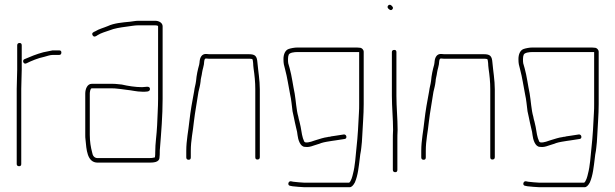

<svg xmlns="http://www.w3.org/2000/svg" viewBox="-20 -666 2577 804"><path d="M91 -401C111 -411 140 -423 165 -428C177 -431 189 -436 201 -436H228C234 -436 237 -440 237 -446C237 -452 234 -455 228 -455H200C188 -453 173 -449 161 -447C134 -440 105 -428 82 -418C71 -413 79 -394 91 -401ZM50 -294V21C50 27 54 30 60 30C66 30 69 27 69 21V-294C69 -319 71 -351 71 -374V-476C71 -483 68 -486 62 -486C56 -486 52 -483 52 -476V-374C52 -350 50 -320 50 -294Z M337 -274V-101C337 -94 337 -88 338 -82C342 -41 344 15 389 15H599C622 15 648 15 648 -8C649 -15 649 -22 649 -27C649 -33 649 -40 650 -47C655 -110 661 -182 661 -252V-556C661 -570 646 -579 630 -579H560C546 -579 536 -576 524 -575C492 -572 457 -569 432 -557C413 -549 395 -545 379 -535C372 -532 362 -528 368 -518C374 -508 383 -515 389 -519C403 -528 422 -533 439 -539C458 -547 484 -551 507 -554C525 -556 542 -560 560 -560H630C634 -560 642 -559 642 -556V-252C642 -218 639 -175 638 -142C636 -98 630 -69 630 -27C630 -22 630 -16 629 -9V-7H628C617 -4 612 -4 599 -4H389C375 -4 368 -14 366 -27C360 -50 356 -73 356 -101V-274C356 -280 358 -296 364 -296H450C456 -296 462 -296 468 -295L487 -293C494 -292 501 -291 509 -290C532 -288 552 -282 575 -282C589 -282 609 -280 608 -294C607 -308 588 -301 575 -301C547 -301 516 -306 490 -312L470 -314C463 -315 457 -315 450 -315H364C346 -315 337 -294 337 -274Z M843 -421C850 -420 858 -420 865 -420H1022C1027 -420 1031 -420 1035 -419C1039 -419 1039 -408 1040 -402C1040 -395 1041 -387 1042 -378C1046 -351 1049 -323 1049 -292V-8C1049 -1 1052 2 1058 2C1064 2 1068 -1 1068 -8V-292C1068 -330 1061 -369 1058 -404C1056 -431 1049 -439 1022 -439H865C858 -439 851 -439 844 -440C826 -441 818 -427 816 -410C816 -406 815 -401 814 -395C808 -374 803 -351 801 -327C799 -311 795 -301 793 -284C785 -242 778 -203 773 -159C769 -118 760 -79 760 -34V-7C760 0 764 3 770 3C776 3 779 0 779 -7V-34C779 -79 788 -115 792 -157C797 -200 805 -239 811 -281C815 -298 818 -308 820 -325C820 -336 825 -350 826 -361C828 -376 835 -393 835 -408C836 -414 836 -421 843 -421Z M1487 -466C1481 -467 1473 -467 1463 -467H1225C1213 -467 1198 -464 1189 -461C1174 -456 1167 -438 1167 -419C1167 -399 1169 -394 1174 -375C1183 -342 1188 -305 1195 -270C1200 -249 1202 -222 1205 -200C1209 -180 1212 -170 1215 -153L1220 -131C1222 -124 1223 -119 1224 -114L1226 -100C1228 -82 1237 -51 1257 -51C1270 -49 1281 -52 1292 -56C1305 -61 1314 -62 1325 -67C1337 -71 1357 -74 1370 -76L1384 -78C1396 -80 1411 -82 1423 -84C1435 -85 1432 -104 1420 -103C1408 -101 1393 -99 1381 -97L1367 -95C1365 -94 1360 -93 1357 -93C1355 -93 1353 -93 1352 -92C1335 -90 1319 -84 1305 -80C1293 -77 1274 -67 1258 -70L1254 -73C1245 -92 1243 -112 1239 -135L1234 -157C1232 -164 1230 -171 1229 -178C1221 -205 1219 -245 1214 -274C1207 -307 1202 -348 1193 -380L1187 -401C1186 -406 1186 -412 1186 -419C1186 -426 1187 -432 1189 -437C1193 -446 1213 -448 1225 -448H1484V-230C1484 -218 1484 -206 1483 -193C1481 -149 1478 -93 1473 -50C1469 -12 1467 29 1458 62C1456 72 1450 94 1442 99H1255C1246 99 1216 96 1208 95L1198 93C1186 92 1183 111 1195 112L1205 114C1214 115 1245 118 1255 118H1444C1452 118 1459 111 1466 98C1479 68 1482 34 1487 -6C1489 -27 1491 -27 1493 -48C1495 -62 1496 -79 1497 -98C1499 -144 1503 -184 1503 -230V-449C1503 -458 1495 -466 1487 -466Z M1626 -122C1625 -107 1625 -93 1625 -79V45C1625 52 1629 55 1635 55C1641 55 1644 52 1644 45V-79C1644 -92 1644 -107 1645 -122C1645 -171 1640 -216 1640 -265V-448C1640 -454 1637 -457 1631 -457C1625 -457 1621 -454 1621 -448V-265C1621 -217 1626 -170 1626 -122ZM1606 -630C1610 -626 1617 -620 1623 -627C1629 -634 1623 -639 1619 -643C1610 -652 1597 -639 1606 -630Z M1827 -421C1834 -420 1842 -420 1849 -420H2006C2011 -420 2015 -420 2019 -419C2023 -419 2023 -408 2024 -402C2024 -395 2025 -387 2026 -378C2030 -351 2033 -323 2033 -292V-8C2033 -1 2036 2 2042 2C2048 2 2052 -1 2052 -8V-292C2052 -330 2045 -369 2042 -404C2040 -431 2033 -439 2006 -439H1849C1842 -439 1835 -439 1828 -440C1810 -441 1802 -427 1800 -410C1800 -406 1799 -401 1798 -395C1792 -374 1787 -351 1785 -327C1783 -311 1779 -301 1777 -284C1769 -242 1762 -203 1757 -159C1753 -118 1744 -79 1744 -34V-7C1744 0 1748 3 1754 3C1760 3 1763 0 1763 -7V-34C1763 -79 1772 -115 1776 -157C1781 -200 1789 -239 1795 -281C1799 -298 1802 -308 1804 -325C1804 -336 1809 -350 1810 -361C1812 -376 1819 -393 1819 -408C1820 -414 1820 -421 1827 -421Z M2471 -466C2465 -467 2457 -467 2447 -467H2209C2197 -467 2182 -464 2173 -461C2158 -456 2151 -438 2151 -419C2151 -399 2153 -394 2158 -375C2167 -342 2172 -305 2179 -270C2184 -249 2186 -222 2189 -200C2193 -180 2196 -170 2199 -153L2204 -131C2206 -124 2207 -119 2208 -114L2210 -100C2212 -82 2221 -51 2241 -51C2254 -49 2265 -52 2276 -56C2289 -61 2298 -62 2309 -67C2321 -71 2341 -74 2354 -76L2368 -78C2380 -80 2395 -82 2407 -84C2419 -85 2416 -104 2404 -103C2392 -101 2377 -99 2365 -97L2351 -95C2349 -94 2344 -93 2341 -93C2339 -93 2337 -93 2336 -92C2319 -90 2303 -84 2289 -80C2277 -77 2258 -67 2242 -70L2238 -73C2229 -92 2227 -112 2223 -135L2218 -157C2216 -164 2214 -171 2213 -178C2205 -205 2203 -245 2198 -274C2191 -307 2186 -348 2177 -380L2171 -401C2170 -406 2170 -412 2170 -419C2170 -426 2171 -432 2173 -437C2177 -446 2197 -448 2209 -448H2468V-230C2468 -218 2468 -206 2467 -193C2465 -149 2462 -93 2457 -50C2453 -12 2451 29 2442 62C2440 72 2434 94 2426 99H2239C2230 99 2200 96 2192 95L2182 93C2170 92 2167 111 2179 112L2189 114C2198 115 2229 118 2239 118H2428C2436 118 2443 111 2450 98C2463 68 2466 34 2471 -6C2473 -27 2475 -27 2477 -48C2479 -62 2480 -79 2481 -98C2483 -144 2487 -184 2487 -230V-449C2487 -458 2479 -466 2471 -466Z"/></svg>

Font: Electronic
Style: ExThn
Weight: 100
Version: Version 1.011